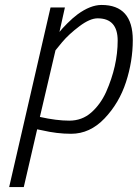

<svg xmlns="http://www.w3.org/2000/svg" viewBox="-20 -530 556 775"><path d="M390 -510Q516 -510 516 -368Q516 -283 488.5 -198.5Q461 -114 402 -52Q343 10 267 10Q210 10 150 -4L130 -8L76 225H17L184 -500H242L220 -401Q229 -413 251.5 -435.5Q274 -458 293 -472Q345 -510 390 -510ZM374 -456Q343 -456 300.5 -424Q258 -392 231 -360L204 -327L141 -58Q208 -43 259.5 -43Q311 -43 348 -75.5Q385 -108 408 -158Q455 -264 455 -366Q455 -456 374 -456Z"/></svg>

Font: Titillium Web Light
Style: Italic
Weight: 300
Italic angle: -13°
Version: Version 1.002;PS 57.000;hotconv 1.0.70;makeotf.lib2.5.55311